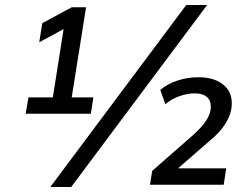

<svg xmlns="http://www.w3.org/2000/svg" viewBox="-20 -734 985 763"><path d="M82 -282 93 -347H190L236 -639L269 -638L136 -566L148 -642L265 -705H322L265 -347H351L341 -282ZM263 9H180L720 -714H803ZM576 0 585 -55 748 -198Q780 -227 796 -250Q812 -273 816 -293Q822 -329 805 -346Q788 -363 753 -363Q725 -363 693.5 -352Q662 -341 637 -320L617 -377Q648 -402 687 -414.5Q726 -427 769 -427Q835 -427 872 -393.5Q909 -360 899 -299Q894 -272 874.5 -240.5Q855 -209 814 -175L676 -55L673 -65H879L869 0Z"/></svg>

Font: Mulish ExtraLight Medium
Style: Italic
Weight: 500
Italic angle: -9°
Version: Version 3.603